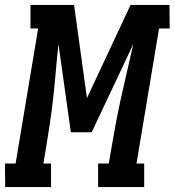

<svg xmlns="http://www.w3.org/2000/svg" viewBox="-48 -755 705 775"><path d="M158 0H-27L-28 -95H15L106 -640H75V-735H251L303 -359L479 -735H636L637 -640H594L503 -95H534V0H348V-95H391L400 -147Q409 -201 419 -254.5Q429 -308 441 -362Q453 -416 465.5 -469.5Q478 -523 490 -577L322 -221H238L188 -577Q182 -523 177.5 -469.5Q173 -416 167 -362Q161 -308 153 -254.5Q145 -201 136 -147L127 -95H158Z"/></svg>

Font: Iosevka HT Extended
Style: Bold Italic
Weight: 700
Width: 7
Italic angle: -9°
Monospace: yes
Designer: Belleve Invis
Foundry: Belleve Invis
Version: Version 32.3.0; ttfautohint (v1.8.4)